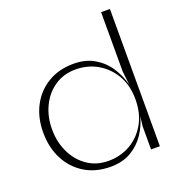

<svg xmlns="http://www.w3.org/2000/svg" viewBox="-130 -804 843 920"><g transform="rotate(-20 291.5 -344.0)"><path d="M279 12Q203 12 147 -22.5Q91 -57 60.5 -116.5Q30 -176 30 -252Q30 -328 60.5 -386.5Q91 -445 147 -479Q203 -513 279 -513Q340 -513 384.5 -486.5Q429 -460 456.5 -417.5Q484 -375 496 -327L488 -398V-700H533V0H488V-118L494 -168Q482 -121 454.5 -80Q427 -39 383.5 -13.5Q340 12 279 12ZM279 -18Q340 -18 390 -46.5Q440 -75 470 -127.5Q500 -180 500 -252Q500 -323 469.5 -375Q439 -427 389 -455.5Q339 -484 278 -484Q217 -484 171 -452.5Q125 -421 100 -368.5Q75 -316 75 -252Q75 -188 100.5 -134.5Q126 -81 172 -49.5Q218 -18 279 -18Z"/></g></svg>

Font: Panamera Light
Style: Regular
Weight: 300
Designer: Bastien Sozeau
Foundry: NBR — Bastien Sozeau
Version: Version 3.002; ttfautohint (v1.8.4.7-5d5b);gftools[0.9.33]